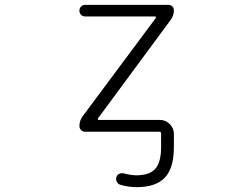

<svg xmlns="http://www.w3.org/2000/svg" viewBox="-20 -565 1040 792"><path d="M331.1 -544.9H674.8Q684.6 -544.9 690.9 -538.6Q697.3 -532.2 697.3 -522.5Q697.3 -500 683.6 -482.4L383.8 -76.2Q382.8 -74.2 383.8 -72.3Q384.8 -70.3 387.7 -70.3H639.6Q663.1 -70.3 680.2 -53.2Q697.3 -36.1 697.3 -12.7V42Q697.3 127.9 660.2 167.5Q623 207 543.9 207Q510.7 207 476.6 197.3Q466.8 194.3 461.9 185.1Q457 175.8 460 166Q462.9 156.2 472.2 151.9Q481.4 147.5 491.2 150.4Q516.6 157.2 541 158.2Q596.7 158.2 620.6 131.3Q644.5 104.5 644.5 42V-13.7Q644.5 -21.5 637.7 -21.5H331.1Q321.3 -21.5 314.5 -28.3Q307.6 -35.2 307.6 -44.9Q307.6 -67.4 321.3 -85.9L623 -491.2Q624 -493.2 623 -495.1Q622.1 -497.1 620.1 -497.1H331.1Q321.3 -497.1 314.5 -503.9Q307.6 -510.7 307.6 -521Q307.6 -531.2 314.5 -538.1Q321.3 -544.9 331.1 -544.9Z"/></svg>

Font: Rounded Mgen+ 1mn light
Style: Regular
Weight: 200
Designer: [Source Han Sans]
Ryoko NISHIZUKA  (kana & ideographs); Paul D. Hunt (Latin, Greek & Cyrillic); Wenlong ZHANG  (bopomofo
Version: Version 1.059.20150602